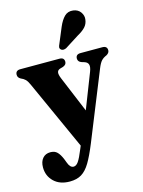

<svg xmlns="http://www.w3.org/2000/svg" viewBox="-138 -791 825 1110"><g transform="rotate(-15 274.5 -236.5)"><path d="M244.5 74 252.5 55 64.5 -360.5Q54.5 -383 44.2 -393Q34 -403 18 -409.5Q0.5 -419 0.5 -435.5Q0.5 -462 29.5 -462H264Q292 -462 292 -436.5Q292 -419 271 -411L253.5 -406Q238 -401.5 235.5 -388.2Q233 -375 244 -349L333.5 -134L415 -343Q425.5 -370 421.2 -384.5Q417 -399 399 -405L381 -410.5Q361 -418 361 -436.5Q361 -462 390 -462H520Q549 -462 549 -436.5Q549 -420.5 531 -410.5Q511.5 -402.5 499.8 -389.8Q488 -377 476 -347L312 59Q284.5 126.5 261 165.8Q237.5 205 209.2 222.2Q181 239.5 139 239.5Q79 239.5 44 205.5Q9 171.5 9 120.5Q9 86.5 26 66.5Q43 46.5 72.5 46.5Q98.5 46.5 113.2 61.5Q128 76.5 140 105.5L148.5 127.5Q160.5 162 182 162Q197.5 162 211 142.8Q224.5 123.5 244.5 74ZM324 -637.5Q339.5 -674 360 -694.5Q380.5 -715 412.5 -711Q441.5 -707 456 -686Q470.5 -665 467 -642Q464 -616.5 447.8 -598.8Q431.5 -581 401.5 -564.5L316.5 -510.5Q308 -506.5 299 -506.5Q290 -506.5 284.5 -512.5Q278 -519 279.2 -527Q280.5 -535 285 -544Z"/></g></svg>

Font: Fraunces 72pt Soft
Style: Bold
Weight: 700
Version: Version 1.000;[b76b70a41]